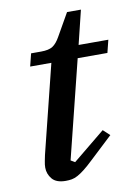

<svg xmlns="http://www.w3.org/2000/svg" viewBox="-78 -712 554 776"><g transform="rotate(-10 198.5 -323.5)"><path d="M129 12Q90 12 73 -8.5Q56 -29 56 -55Q56 -67 59 -81.5Q62 -96 64 -106L154 -468H67L80 -520H121Q153 -520 169 -530.5Q185 -541 199 -566L252 -659H309L275 -520H397L384 -468H262L162 -66L179 -56L311 -164L338 -139L244 -51Q223 -31 207 -18.5Q191 -6 178 1Q165 8 153.5 10Q142 12 129 12Z"/></g></svg>

Font: IBM Plex Serif Medium
Style: Italic
Weight: 500
Italic angle: -14°
Designer: Mike Abbink, Paul van der Laan, Pieter van Rosmalen
Foundry: Bold Monday
Version: Version 2.5